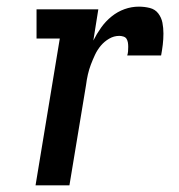

<svg xmlns="http://www.w3.org/2000/svg" viewBox="-20 -558 540 578"><path d="M87 0 160 -442H90V-530H276L261 -436Q271 -456 284.5 -475Q298 -494 316 -508.5Q334 -523 355 -530.5Q376 -538 398 -538Q415 -538 431 -534Q447 -530 456.5 -517.5Q466 -505 469 -489.5Q472 -474 472 -457Q472 -440 470 -423.5Q468 -407 465 -391H363Q365 -397 365.5 -403.5Q366 -410 366 -417Q366 -424 365 -430Q364 -436 361 -441Q358 -446 351.5 -448Q345 -450 339 -450Q323 -450 308.5 -441.5Q294 -433 283.5 -420.5Q273 -408 266 -393Q259 -378 253.5 -363.5Q248 -349 244.5 -333.5Q241 -318 239 -302L189 0Z"/></svg>

Font: Iosevka Slab Semibold
Style: Italic
Weight: 600
Italic angle: -9°
Monospace: yes
Designer: Belleve Invis
Foundry: Belleve Invis
Version: Version 11.1.1; ttfautohint (v1.8.3)